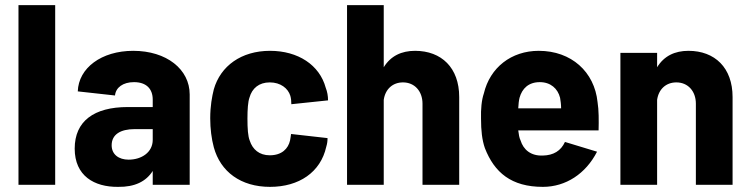

<svg xmlns="http://www.w3.org/2000/svg" viewBox="-20 -720 2923 748"><path d="M52 0H195V-700H52Z M575 -332V-303H478C346 -303 271 -248 271 -141C271 -35 347 9 440 8C505 9 549 -13 575 -54V0H719V-352C719 -450 629 -522 499 -522C375 -522 286 -455 283 -364L428 -348C431 -379 459 -400 502 -400C550 -400 575 -374 575 -332ZM415 -154C415 -196 449 -217 505 -217H575V-175C575 -127 532 -98 481 -98C443 -98 415 -118 415 -154Z M1032 8C1145 8 1229 -49 1251 -148C1255 -161 1256 -171 1256 -182L1114 -198C1112 -187 1112 -181 1110 -173C1103 -141 1078 -115 1031 -115C990 -115 964 -138 953 -172C946 -189 944 -219 944 -258C944 -293 946 -324 952 -340C962 -376 989 -399 1031 -399C1073 -399 1102 -376 1111 -347C1114 -337 1115 -325 1115 -314L1258 -329C1258 -346 1255 -363 1249 -378C1225 -467 1141 -522 1032 -522C920 -522 839 -463 813 -372C806 -344 799 -307 799 -259C799 -219 804 -179 813 -146C839 -51 918 8 1032 8Z M1332 0H1475V-331C1481 -373 1510 -399 1550 -399C1595 -399 1626 -365 1626 -316V0H1769V-342C1769 -456 1700 -522 1597 -522C1544 -522 1502 -502 1475 -458V-700H1332Z M2095 8C2184 8 2262 -43 2306 -129L2181 -167C2165 -132 2136 -115 2095 -114C2048 -112 2019 -137 2008 -173C2003 -183 2001 -196 1999 -212H2312C2313 -251 2313 -291 2308 -322C2296 -440 2206 -522 2079 -522C1972 -522 1889 -457 1865 -356C1856 -330 1853 -294 1854 -258C1854 -211 1858 -175 1869 -143C1906 -48 1972 8 2095 8ZM1999 -298C2000 -314 2001 -327 2004 -339C2014 -375 2039 -400 2083 -400C2125 -400 2153 -375 2162 -339C2164 -327 2166 -313 2166 -298Z M2397 0H2540V-331C2546 -373 2575 -399 2615 -399C2660 -399 2691 -365 2691 -316V0H2834V-342C2834 -456 2765 -522 2662 -522C2609 -522 2567 -502 2540 -458V-514H2397Z"/></svg>

Font: Vanilla Cream Black
Style: Regular
Weight: 900
Designer: Jeremy Tribby, Jinavaṁso
Foundry: Tribby Type
Version: Version 1.422;Glyphs 3.1.2 (3151)